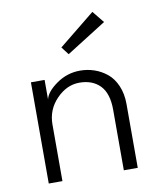

<svg xmlns="http://www.w3.org/2000/svg" viewBox="-75 -706 642 767"><g transform="rotate(-10 245.5 -322.5)"><path d="M229 -495 205 -526.5 351.5 -645 390.5 -597ZM262 -422.5Q292 -422.5 319.8 -413Q347.5 -403.5 370.8 -384.5Q394 -365.5 408 -333Q422 -300.5 422 -259V0H365.5V-245.5Q365.5 -312 334.8 -343.8Q304 -375.5 251 -375.5Q199.5 -375.5 158 -332.5Q116.5 -289.5 116.5 -229.5V0H61V-410.5H116.5V-331Q122.5 -361 166 -391.8Q209.5 -422.5 262 -422.5Z"/></g></svg>

Font: League Spartan Light
Style: Regular
Weight: 277
Foundry: The League of Moveable Type
Version: Version 2.002